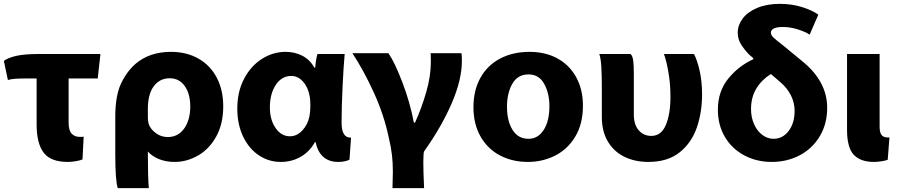

<svg xmlns="http://www.w3.org/2000/svg" viewBox="-29 -776 4660 996"><path d="M399 51Q388 56 365.5 60Q343 64 322 64Q234 64 197.5 16Q161 -32 161 -131V-369H115Q73 -369 51 -367.5Q29 -366 12 -361L-9 -460Q12 -476 54.5 -486Q97 -496 181 -496H492L478 -369H327V-139Q327 -100 342.5 -83Q358 -66 384 -66Q403 -66 405 -67Z M738 18Q738 148 743 200H582Q569 164 569 21V-169Q569 -277 597.5 -339.5Q626 -402 673 -444Q746 -507 858 -507Q939 -507 1000.5 -472Q1062 -437 1095.5 -373Q1129 -309 1129 -225Q1129 -133 1092.5 -67.5Q1056 -2 998 31Q940 64 877 64Q832 64 796 49.5Q760 35 738 10ZM738 -166Q738 -150 742 -134Q750 -108 778 -86.5Q806 -65 841 -65Q895 -65 926.5 -109.5Q958 -154 958 -223Q958 -289 929.5 -329.5Q901 -370 851 -370Q800 -370 769 -329Q738 -288 738 -210Z M1759 -496Q1753 -429 1748 -325.5Q1743 -222 1743 -139Q1743 -60 1792 -62L1784 52Q1776 57 1760 60.5Q1744 64 1726 64Q1630 64 1608 -39H1605Q1577 11 1530.5 37.5Q1484 64 1428 64Q1365 64 1313.5 29.5Q1262 -5 1232 -68Q1202 -131 1202 -213Q1202 -301 1237.5 -368Q1273 -435 1330.5 -471Q1388 -507 1452 -507Q1501 -507 1540 -486.5Q1579 -466 1602 -425H1606Q1610 -471 1618 -496ZM1371 -218Q1371 -155 1400.5 -112Q1430 -69 1475 -69Q1511 -69 1539.5 -99.5Q1568 -130 1576 -172Q1581 -195 1581 -226Q1581 -259 1578 -274Q1570 -322 1543.5 -352Q1517 -382 1482 -382Q1432 -382 1401.5 -335.5Q1371 -289 1371 -219Z M2007 200Q2009 138 2009 116Q2009 70 2004.5 29.5Q2000 -11 1988 -61Q1963 -181 1909.5 -297.5Q1856 -414 1799 -500H1986Q2019 -452 2058.5 -348.5Q2098 -245 2118 -140H2124Q2158 -215 2182 -298Q2206 -381 2206 -454Q2206 -475 2205.5 -485Q2205 -495 2205 -500H2365Q2367 -492 2367 -460Q2367 -363 2315 -242Q2263 -121 2174 5Q2170 10 2169 16.5Q2168 23 2168 30L2167 64Q2167 113 2170 176L2171 200Z M2709 64Q2629 64 2565 30.5Q2501 -3 2464 -67.5Q2427 -132 2427 -220Q2427 -307 2463 -372Q2499 -437 2565 -472Q2631 -507 2718 -507Q2801 -507 2863.5 -472.5Q2926 -438 2960.5 -374.5Q2995 -311 2995 -228Q2995 -133 2955 -67Q2915 -1 2850 31.5Q2785 64 2710 64ZM2713 -56Q2762 -56 2791.5 -102Q2821 -148 2821 -225Q2821 -292 2794 -341Q2767 -390 2713 -390Q2656 -390 2628.5 -341Q2601 -292 2601 -223Q2601 -148 2630 -102Q2659 -56 2712 -56Z M3571 -496Q3588 -464 3600.5 -408.5Q3613 -353 3613 -286Q3613 -194 3586 -115Q3559 -36 3497 14Q3435 64 3334 64Q3265 64 3210.5 37.5Q3156 11 3124.5 -41.5Q3093 -94 3093 -170V-313Q3093 -383 3090.5 -427.5Q3088 -472 3080 -496H3242Q3252 -487 3255.5 -463.5Q3259 -440 3259 -392V-182Q3259 -129 3284.5 -100Q3310 -71 3350 -71Q3401 -71 3425 -127.5Q3449 -184 3449 -275Q3449 -342 3438 -404Q3427 -466 3415 -496Z M4171 -596Q4154 -609 4113 -622.5Q4072 -636 4033 -636Q3970 -636 3970 -606Q3970 -594 3983 -581.5Q3996 -569 4035 -539L4126 -464Q4262 -357 4262 -217Q4262 -133 4223.5 -69Q4185 -5 4119.5 29.5Q4054 64 3974 64Q3896 64 3832 30Q3768 -4 3731.5 -65.5Q3695 -127 3695 -207Q3695 -301 3748 -367Q3801 -433 3879 -469V-474L3856 -494Q3832 -519 3815 -546Q3798 -573 3798 -607Q3798 -645 3823.5 -679.5Q3849 -714 3899 -735Q3949 -756 4017 -756Q4079 -756 4132.5 -739Q4186 -722 4216 -700ZM3970 -392Q3923 -363 3895 -317.5Q3867 -272 3867 -210Q3867 -168 3882.5 -132.5Q3898 -97 3925 -76.5Q3952 -56 3984 -56Q4031 -56 4062 -96.5Q4093 -137 4093 -202Q4093 -243 4074 -281Q4055 -319 4020 -349Z M4534 -119Q4534 -86 4546 -73.5Q4558 -61 4585 -63L4576 53Q4566 57 4544.5 60.5Q4523 64 4504 64Q4435 64 4400 27Q4365 -10 4365 -103V-496H4534Z"/></svg>

Font: BM Euljiro oraeorae
Style: Regular
Weight: 400
Designer: Bongjin Kim; Bomjun Kim; Myungsoo Han; Hyesun Chae; Mikyoung Jeong; Wujin Sim; Minjae Kang; Suwha Jang;
Foundry: Sandoll Inc.
Version: Version 1.000;hotconv 1.0.109;makeexe 2.5.65596